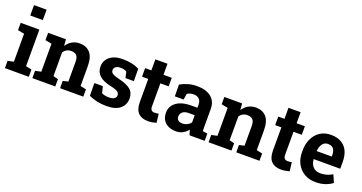

<svg xmlns="http://www.w3.org/2000/svg" viewBox="-40 -1433 3991 2115"><g transform="rotate(20 1956.0 -376.0)"><path d="M90.3 -640.1V-761.7H237.8V-640.1ZM237.8 -528.3V-100.1L306.2 -85.4V0H26.4V-85.4L95.2 -100.1V-427.7L19 -442.4V-528.3Z M559.1 -100.1 616.7 -85.4V0H348.1V-85.4L416.5 -100.1V-427.7L340.8 -442.4V-528.3H549.3L555.7 -452.6Q582 -493.2 620.8 -515.6Q659.7 -538.1 709.5 -538.1Q788.1 -538.1 832.5 -487.8Q877 -437.5 877 -330.1V-100.1L945.3 -85.4V0H672.9V-85.4L733.9 -100.1V-329.6Q733.9 -382.8 712.9 -405Q691.9 -427.2 650.4 -427.2Q590.3 -427.2 559.1 -377.4Z M1218.3 10.3Q1159.2 10.3 1108.2 -1Q1057.1 -12.2 1010.3 -33.2L1008.8 -182.6H1107.9L1127 -106.4Q1143.6 -98.1 1163.3 -93.3Q1183.1 -88.4 1208.5 -88.4Q1256.3 -88.4 1275.9 -104Q1295.4 -119.6 1295.4 -143.1Q1295.4 -165.5 1274.9 -182.1Q1253.4 -199.2 1191.9 -211.4Q1098.1 -231 1053.7 -272Q1009.3 -313 1009.3 -377Q1009.3 -421.4 1031.7 -457Q1053.7 -493.2 1099.4 -515.1Q1145 -537.1 1216.3 -537.1Q1275.9 -537.1 1325.4 -525.6Q1375 -514.2 1408.7 -495.6L1410.2 -351.1H1311.5L1296.4 -420.4Q1270.5 -439.9 1225.1 -439.9Q1187.5 -439.9 1167.5 -424.8Q1147.5 -409.7 1147.5 -385.7Q1147.5 -372.1 1154.8 -360.4Q1162.6 -347.2 1186.8 -336.9Q1210.9 -326.7 1243.7 -318.8Q1341.8 -296.4 1386.7 -259Q1431.6 -221.7 1431.6 -154.3Q1431.6 -80.6 1378.2 -35.2Q1324.7 10.3 1218.3 10.3Z M1704.1 10.3Q1630.4 10.3 1590.6 -30.3Q1550.8 -70.8 1550.8 -158.7V-428.2H1478V-528.3H1550.8V-657.7H1692.9V-528.3H1790V-428.2H1692.9V-159.2Q1692.9 -128.4 1705.8 -115.2Q1718.8 -102.1 1741.2 -102.1Q1752.9 -102.1 1766.6 -103.8Q1780.3 -105.5 1790 -107.4L1802.2 -4.4Q1780.3 2 1754.6 6.1Q1729 10.3 1704.1 10.3Z M2032.2 10.3Q1953.6 10.3 1907.2 -32Q1860.8 -74.2 1860.8 -147Q1860.8 -196.8 1888.2 -234.4Q1915.5 -272 1968.3 -293.5Q2021 -314.9 2098.6 -314.9H2168.5V-354Q2168.5 -392.1 2146.2 -415.8Q2124 -439.5 2079.6 -439.5Q2056.6 -439.5 2038.3 -433.8Q2020 -428.2 2005.4 -418L1994.1 -348.1H1891.6L1889.6 -485.4Q1931.2 -508.8 1979.5 -523.4Q2027.8 -538.1 2087.4 -538.1Q2190.9 -538.1 2251 -490Q2311 -441.9 2311 -352.5V-134.8Q2311 -124 2311.3 -113.5Q2311.5 -103 2313 -93.3L2368.2 -85.4V0H2191.4Q2186 -13.7 2180.7 -29.3Q2175.3 -44.9 2172.9 -60.5Q2147.5 -28.3 2113 -9Q2078.6 10.3 2032.2 10.3ZM2070.3 -95.2Q2100.1 -95.2 2127 -108.6Q2153.8 -122.1 2168.5 -144V-227.5H2098.1Q2051.3 -227.5 2027.1 -206.1Q2002.9 -184.6 2002.9 -154.3Q2002.9 -126 2020.8 -110.6Q2038.6 -95.2 2070.3 -95.2Z M2624.5 -100.1 2682.1 -85.4V0H2413.6V-85.4L2481.9 -100.1V-427.7L2406.2 -442.4V-528.3H2614.7L2621.1 -452.6Q2647.5 -493.2 2686.3 -515.6Q2725.1 -538.1 2774.9 -538.1Q2853.5 -538.1 2897.9 -487.8Q2942.4 -437.5 2942.4 -330.1V-100.1L3010.7 -85.4V0H2738.3V-85.4L2799.3 -100.1V-329.6Q2799.3 -382.8 2778.3 -405Q2757.3 -427.2 2715.8 -427.2Q2655.8 -427.2 2624.5 -377.4Z M3264.6 10.3Q3190.9 10.3 3151.1 -30.3Q3111.3 -70.8 3111.3 -158.7V-428.2H3038.6V-528.3H3111.3V-657.7H3253.4V-528.3H3350.6V-428.2H3253.4V-159.2Q3253.4 -128.4 3266.4 -115.2Q3279.3 -102.1 3301.8 -102.1Q3313.5 -102.1 3327.1 -103.8Q3340.8 -105.5 3350.6 -107.4L3362.8 -4.4Q3340.8 2 3315.2 6.1Q3289.6 10.3 3264.6 10.3Z M3668.9 10.3Q3593.3 10.3 3536.6 -23.4Q3480 -56.6 3449 -115.2Q3418 -173.8 3418 -249V-268.6Q3418 -347.7 3447.3 -408.2Q3476.6 -469.2 3530 -503.9Q3583.5 -538.6 3656.2 -538.1Q3728 -538.1 3776.9 -509.8Q3876.5 -452.1 3876.5 -299.3V-221.7H3565.9L3564.9 -218.8Q3567.9 -184.6 3582.5 -157.2Q3596.7 -130.4 3623 -114.7Q3649.4 -99.1 3687 -99.1Q3726.1 -99.1 3760 -109.1Q3793.9 -119.1 3826.2 -138.7L3864.7 -50.8Q3832 -24.4 3782.5 -7.1Q3732.9 10.3 3668.9 10.3ZM3565.4 -318.4 3566.9 -315.9H3743.2V-328.6Q3743.2 -360.4 3734.9 -384.3Q3716.3 -432.6 3658.7 -432.6Q3630.9 -432.6 3610.8 -418Q3591.3 -402.8 3580.3 -377Q3569.3 -351.1 3565.4 -318.4Z"/></g></svg>

Font: Suwannaphum
Style: Bold
Weight: 700
Designer: Danh Hong
Version: Version 8.002; ttfautohint (v1.8.3)